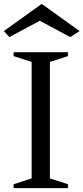

<svg xmlns="http://www.w3.org/2000/svg" viewBox="-42 -969 430 989"><path d="M28 -20 121 -50V-650L28 -680V-700H308V-680L215 -650V-50L308 -20V0H28ZM-22 -809 173 -949 368 -809 320 -778 163 -862 6 -778Z"/></svg>

Font: Wittgenstein
Style: Regular
Weight: 400
Designer: Jörg Drees
Foundry: Jörg Drees
Version: Version 1.003;Glyphs 3.1.2 (3151)